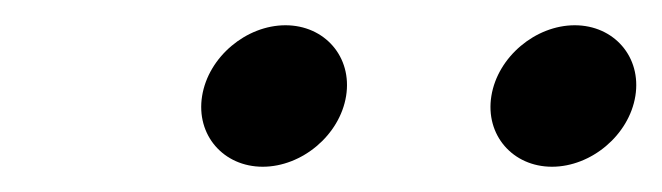

<svg xmlns="http://www.w3.org/2000/svg" viewBox="-20 -655 524 152"><path d="M188 -523C219 -523 249 -548 254 -579C259 -610 237 -635 206 -635C175 -635 145 -610 140 -579C135 -548 157 -523 188 -523ZM417 -523C448 -523 478 -548 483 -579C488 -610 466 -635 435 -635C404 -635 374 -610 369 -579C364 -548 386 -523 417 -523Z"/></svg>

Font: Charger Pro
Style: LitExtObl
Weight: 300
Designer: Jasper
Foundry: Cannot Into Space Fonts
Version: Version 1.09